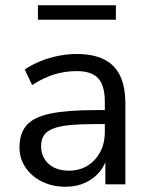

<svg xmlns="http://www.w3.org/2000/svg" viewBox="-20 -700 570 729"><path d="M229 9Q179 9 139.5 -10.5Q100 -30 77 -64Q54 -98 54 -140Q54 -194 81.5 -225Q109 -256 172.5 -269Q236 -282 346 -282H391V-229H347Q286 -229 245 -225Q204 -221 180 -211Q156 -201 146 -185Q136 -169 136 -145Q136 -104 164.5 -78Q193 -52 242 -52Q282 -52 312.5 -71Q343 -90 360.5 -123Q378 -156 378 -199V-313Q378 -375 353 -402.5Q328 -430 271 -430Q227 -430 186 -417.5Q145 -405 102 -377L74 -436Q100 -454 133 -467.5Q166 -481 202 -488Q238 -495 271 -495Q334 -495 375 -474.5Q416 -454 436 -412.5Q456 -371 456 -306V0H380V-113H389Q381 -75 358.5 -48Q336 -21 303 -6Q270 9 229 9ZM124 -625V-680H420V-625Z"/></svg>

Font: NunitoSans1
Style: Book
Weight: 400
Designer: Vernon Adams
Foundry: Vernon Adams
Version: Version 3.101;gftools[0.9.27]